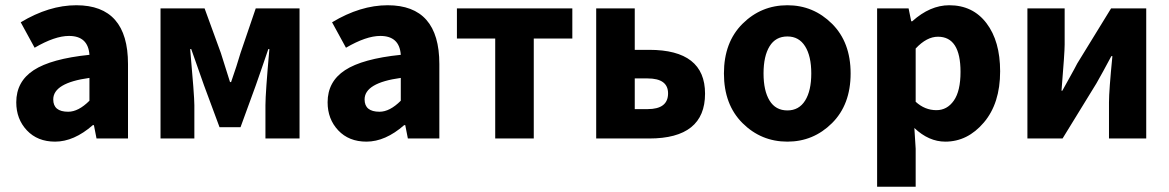

<svg xmlns="http://www.w3.org/2000/svg" viewBox="-20 -528 4455 732"><path d="M190 12Q123 12 82.5 -31Q42 -74 42 -138Q42 -217 108.5 -260.5Q175 -304 321 -319Q316 -391 243 -391Q189 -391 112 -346L59 -443Q167 -508 271 -508Q468 -508 468 -284V0H348L338 -51H334Q262 12 190 12ZM240 -102Q279 -102 321 -144V-231Q183 -212 183 -149Q183 -102 240 -102Z M592 0V-496H760L822 -326Q825 -315 857 -215H861Q883 -278 897 -326L955 -496H1122V0H992V-127Q992 -173 1007 -341H1003Q995 -317 978 -268Q961 -219 955 -202L897 -43H817L758 -202Q751 -223 733.5 -271.5Q716 -320 709 -341H705Q721 -162 721 -127V0Z M1377 12Q1310 12 1269.5 -31Q1229 -74 1229 -138Q1229 -217 1295.5 -260.5Q1362 -304 1508 -319Q1503 -391 1430 -391Q1376 -391 1299 -346L1246 -443Q1354 -508 1458 -508Q1655 -508 1655 -284V0H1535L1525 -51H1521Q1449 12 1377 12ZM1427 -102Q1466 -102 1508 -144V-231Q1370 -212 1370 -149Q1370 -102 1427 -102Z M1868 0V-381H1722V-496H2162V-381H2015V0Z M2253 0V-496H2400V-338H2455Q2668 -338 2668 -171Q2668 0 2455 0ZM2400 -112H2449Q2527 -112 2527 -172Q2527 -229 2449 -229H2400Z M2982 12Q2882 12 2811 -58.5Q2740 -129 2740 -248Q2740 -367 2811 -437.5Q2882 -508 2982 -508Q3081 -508 3152 -437.5Q3223 -367 3223 -248Q3223 -129 3152 -58.5Q3081 12 2982 12ZM2982 -107Q3026 -107 3049.5 -144.5Q3073 -182 3073 -248Q3073 -314 3049.5 -351.5Q3026 -389 2982 -389Q2937 -389 2914 -351.5Q2891 -314 2891 -248Q2891 -182 2914 -144.5Q2937 -107 2982 -107Z M3324 184V-496H3444L3454 -447H3458Q3526 -508 3599 -508Q3689 -508 3741 -439.5Q3793 -371 3793 -256Q3793 -134 3731 -61Q3669 12 3584 12Q3521 12 3466 -40L3471 39V184ZM3550 -108Q3591 -108 3616.5 -144.5Q3642 -181 3642 -254Q3642 -388 3556 -388Q3513 -388 3471 -343V-140Q3506 -108 3550 -108Z M3897 0V-496H4039V-358Q4039 -328 4027 -182H4030Q4037 -195 4058 -232.5Q4079 -270 4087 -286L4216 -496H4350V0H4208V-138Q4208 -182 4221 -314H4217Q4183 -250 4160 -210L4031 0Z"/></svg>

Font: Toshiba Sans
Style: Bold
Weight: 700
Designer: Paul D. Hunt
Foundry: Toshiba Corporation
Version: Version 2.020;PS 2.0;hotconv 1.0.86;makeotf.lib2.5.63406